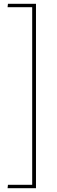

<svg xmlns="http://www.w3.org/2000/svg" viewBox="-20 -867 300 1014"><path d="M22 109H150V-829H20L22 -847H170V127H20Z"/></svg>

Font: Murecho Thin Thin
Style: Regular
Weight: 250
Version: Version 1.010